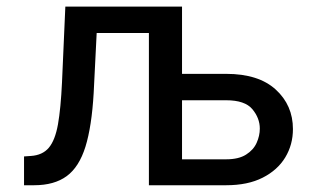

<svg xmlns="http://www.w3.org/2000/svg" viewBox="-20 -548 938 568"><path d="M173.3 -528.4H518.5V-329.5H649.1Q745 -329.5 795.8 -283Q846.6 -236.5 846.6 -166.2Q846.6 -120 823.9 -82.4Q801.1 -44.7 757.1 -22.4Q713.1 0 649.1 0H420.5V-450.3H266L257.1 -272.7Q251.4 -174 232.8 -114Q214.1 -54 177.4 -27Q140.6 0 81 0H51.1V-85.2L71 -86.6Q105.8 -88.8 124.5 -111Q143.1 -133.2 151.5 -180.2Q159.8 -227.3 163.4 -304ZM518.5 -76.7H649.1Q686.1 -76.7 707.9 -90.6Q729.8 -104.4 739.2 -125.4Q748.6 -146.3 748.6 -167.6Q748.6 -198.5 726.6 -225Q704.5 -251.4 649.1 -251.4H518.5Z"/></svg>

Font: Interface
Style: Regular
Weight: 400
Designer: Rasmus Andersson
Foundry: rsms
Version: Version 1.8